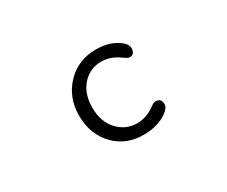

<svg xmlns="http://www.w3.org/2000/svg" viewBox="-87 -735 1174 994"><g transform="rotate(-30 500.0 -238.5)"><path d="M541 -492.2Q433.6 -492.2 364.3 -418.9Q294.9 -345.7 294.9 -237.8Q294.9 -124 368.2 -50.8Q434.1 14.6 536.1 14.6Q622.1 14.6 678.2 -25.9Q708 -47.4 708 -68.4Q708 -92.8 694.8 -100.6Q686.5 -105.5 673.8 -105.5Q664.6 -105.5 648.4 -94.2Q594.2 -53.7 537.1 -53.7Q469.7 -53.7 422.4 -104.5Q375 -155.3 375 -239.7Q375 -328.6 426.3 -379.9Q470.2 -423.8 532.2 -423.8Q590.3 -423.8 641.6 -385.3Q654.3 -376 661.4 -372.6Q668.5 -369.1 671.9 -369.1Q688 -369.1 695.8 -377Q705.1 -386.2 705.1 -407.2Q705.1 -435.5 658.7 -463.4Q610.4 -492.2 541 -492.2Z"/></g></svg>

Font: YuPearl-Light
Style: Light
Weight: 300
Designer: Max Yao
Foundry: Max-Everyday
Version: Version 1.011; ttfautohint (v1.8.3)